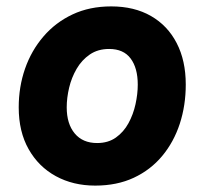

<svg xmlns="http://www.w3.org/2000/svg" viewBox="-20 -563 640 600"><path d="M277.5 17Q208.5 17 154.5 -12.5Q100.5 -42 69.5 -96.8Q38.5 -151.5 38.5 -227.5Q38.5 -291.5 58.2 -348.2Q78 -405 115.8 -449Q153.5 -493 206.8 -518Q260 -543 327.5 -543Q399.5 -543 451.8 -513Q504 -483 532.2 -428.2Q560.5 -373.5 560.5 -299Q560.5 -233.5 541.8 -176.2Q523 -119 486.8 -75.5Q450.5 -32 398 -7.5Q345.5 17 277.5 17ZM283.5 -116Q318 -116 342.2 -133.2Q366.5 -150.5 381.5 -178Q396.5 -205.5 403.5 -237.5Q410.5 -269.5 410.5 -298.5Q410.5 -350.5 388.2 -380.2Q366 -410 321 -410Q286 -410 260.8 -392.8Q235.5 -375.5 219.5 -348Q203.5 -320.5 196 -288.8Q188.5 -257 188.5 -227.5Q188.5 -176 213.5 -146Q238.5 -116 283.5 -116Z"/></svg>

Font: Google Sans Code
Style: Italic
Weight: 400
Italic angle: -10°
Monospace: yes
Designer: Google Sans Code Authors
Foundry: Google LLC
Version: Version 6.000